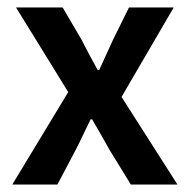

<svg xmlns="http://www.w3.org/2000/svg" viewBox="-20 -495 510 515"><path d="M13 0 163 -248 23 -475H148L199 -388Q209 -368 220 -347.5Q231 -327 242 -307H246Q255 -327 264.5 -347.5Q274 -368 283 -388L326 -475H446L306 -235L456 0H331L275 -91Q263 -112 251 -133.5Q239 -155 227 -175H223Q213 -155 203 -133.5Q193 -112 182 -91L134 0Z"/></svg>

Font: Narnoor SemiBold
Style: Regular
Weight: 600
Designer: S. Sridhar Murthy
Foundry: SIL International
Version: Version 3.000